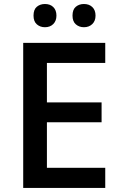

<svg xmlns="http://www.w3.org/2000/svg" viewBox="-20 -925 598 945"><path d="M498 0H94.2V-713.9H498V-615.2H210.9V-420.9H480V-323.2H210.9V-99.1H498ZM145 -848.1Q145 -878.4 161.4 -891.8Q177.7 -905.3 201.2 -905.3Q227.1 -905.3 242.4 -890.1Q257.8 -875 257.8 -848.1Q257.8 -822.3 242.2 -806.6Q226.6 -791 201.2 -791Q177.7 -791 161.4 -805.2Q145 -819.3 145 -848.1ZM336.9 -848.1Q336.9 -878.4 353.3 -891.8Q369.6 -905.3 393.1 -905.3Q418.9 -905.3 434.6 -890.1Q450.2 -875 450.2 -848.1Q450.2 -821.8 434.1 -806.4Q418 -791 393.1 -791Q369.6 -791 353.3 -805.2Q336.9 -819.3 336.9 -848.1Z"/></svg>

Font: CAA NEO Sans SemiBold
Style: Regular
Weight: 600
Version: Version 1.10